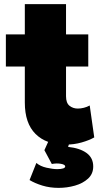

<svg xmlns="http://www.w3.org/2000/svg" viewBox="-20 -687 502 932"><path d="M297.5 15Q204.5 15 152.5 -36.8Q100.5 -88.5 100.5 -189V-667H300.5V-520H408.5V-364H300.5V-220Q300.5 -187 317.5 -173.5Q334.5 -160 357.5 -160Q372 -160 387 -163.8Q402 -167.5 415.5 -175L437.5 -20Q413 -6 376.2 4.5Q339.5 15 297.5 15ZM8.5 -364V-520H116.5V-364ZM264.5 225Q222 225 185.5 213.8Q149 202.5 123.5 187L156.5 104Q176 120.5 206.2 127.2Q236.5 134 257.5 134Q277 134 286.8 130.5Q296.5 127 296.5 121Q296.5 112 275.8 108.2Q255 104.5 231.5 109L195.5 42L223.5 -20H325.5L310.5 26Q367.5 32 400 55.5Q432.5 79 432.5 121Q432.5 157 407.5 180Q382.5 203 344 214Q305.5 225 264.5 225Z"/></svg>

Font: Geologica Thin Roman Black
Style: Regular
Weight: 900
Version: Version 1.010;gftools[0.9.28]